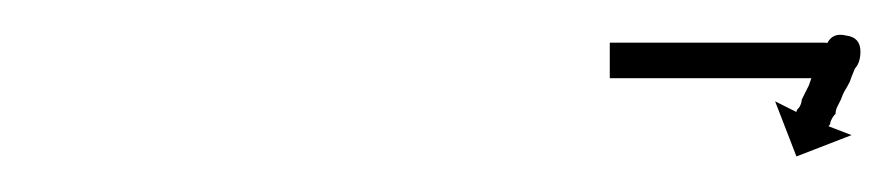

<svg xmlns="http://www.w3.org/2000/svg" viewBox="-20 -571 504 108"><path d="M325 -547Q326 -547 327.5 -547Q329 -547 331 -547Q333 -547 335 -547Q337 -547 339 -547Q342 -547 345 -547Q348 -547 351 -547Q354 -547 357.5 -547Q361 -547 364 -547Q368 -547 371.5 -547Q375 -547 379 -547Q383 -547 387 -547Q391 -547 395 -547Q399 -547 403 -547Q407 -547 412 -547Q416 -547 420 -547Q424 -547 428 -547Q432 -547 436 -547Q440 -547 444 -547Q447 -547 445 -545Q445 -544 444.5 -542Q444 -540 444 -541Q444 -549 455 -547Q466 -545 463 -538Q462 -535 460.5 -531.5Q459 -528 458 -525Q457 -523 455.5 -520.5Q454 -518 453 -515Q452 -513 451 -511Q450 -509 450 -507Q448 -505 447 -502Q447 -502 447 -501.5Q447 -501 446 -500L459 -495L428 -483L416 -514L428 -508Q428 -509 429 -510Q430 -511 430.5 -512.5Q431 -514 431 -515Q432 -517 433 -519Q434 -521 435 -523Q437 -529 439 -534Q441 -537 442.5 -540Q444 -543 445 -546Q448 -553 456 -551Q464 -550 464 -542Q464 -533 457.5 -530Q451 -527 444 -527Q440 -527 436 -527Q432 -527 428 -527Q424 -527 420 -527Q416 -527 412 -527Q407 -527 403 -527Q399 -527 395 -527Q391 -527 387 -527Q383 -527 379 -527Q375 -527 371.5 -527Q368 -527 364 -527Q361 -527 357.5 -527Q354 -527 351 -527Q348 -527 345 -527Q342 -527 339 -527Q337 -527 335 -527Q333 -527 331 -527Q329 -527 327.5 -527Q326 -527 325 -527Q325 -527 324.5 -527Q324 -527 323 -527V-547Q324 -547 324.5 -547Q325 -547 325 -547Z"/></svg>

Font: FRB American Cursive Just Arrows Thin
Style: Italic
Weight: 100
Italic angle: -25°
Version: Version 2.0;Modular Font Editor K font №1